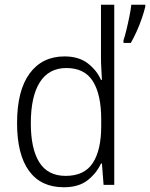

<svg xmlns="http://www.w3.org/2000/svg" viewBox="-20 -846 633 810"><path d="M249 -56Q153 -56 102.5 -125Q52 -194 52 -327Q52 -464 105 -536Q158 -608 252 -608Q312 -608 350 -579Q388 -550 406 -509H410Q409 -532 407.5 -556.5Q406 -581 406 -601V-826H462V-66H417L410 -156H406Q387 -115 349.5 -85.5Q312 -56 249 -56ZM257 -104Q336 -104 371.5 -158.5Q407 -213 407 -314V-342Q407 -447 372 -503Q337 -559 260 -559Q186 -559 148 -499Q110 -439 110 -326Q110 -218 146 -161Q182 -104 257 -104ZM593 -818Q588 -797 578.5 -769Q569 -741 556.5 -713.5Q544 -686 532 -665H501V-676Q506 -690 513 -718.5Q520 -747 526 -777Q532 -807 534 -826H593Z"/></svg>

Font: Noto Sans Malayalam UI SemiCondensed Light
Style: Regular
Weight: 300
Width: 4
Designer: Jelle Bosma - Monotype Design Team
Foundry: Monotype Imaging Inc.
Version: Version 2.104; ttfautohint (v1.8.4.7-5d5b)